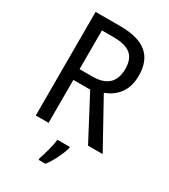

<svg xmlns="http://www.w3.org/2000/svg" viewBox="-223 -819 1010 1146"><g transform="rotate(30 281.5 -246.5)"><path d="M259 -714H88V0H176V-296H292L448 0H549L372 -320C446 -349 502 -405 502 -512C502 -647 425 -714 259 -714ZM256 -637C362 -637 412 -600 412 -508C412 -417 364 -370 263 -370H176V-637ZM358 70V61H272C268 103 248 175 235 209V221H282C315 179 347 111 358 70Z"/></g></svg>

Font: Noto Sans Georgian SemiCondensed
Style: Regular
Weight: 400
Width: 4
Designer: Monotype Design Team, Akaki Razmadze
Foundry: Google LLC
Version: Version 2.005